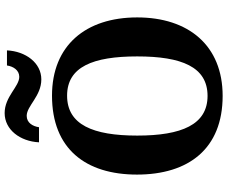

<svg xmlns="http://www.w3.org/2000/svg" viewBox="-96 -873 979 827"><g transform="rotate(-90 393.5 -459.5)"><path d="M465 -771C536 -771 586 -838 590 -919H525C521 -892 505 -866 476 -866C434 -866 391 -929 320 -929C248 -929 198 -862 194 -781H259C263 -808 278 -834 308 -834C351 -834 393 -771 465 -771ZM394 10C611 10 732 -137 732 -358C732 -580 611 -725 395 -725C166 -725 55 -580 55 -359C55 -137 166 10 394 10ZM394 -55C270 -55 223 -167 223 -358C223 -549 270 -660 395 -660C519 -660 564 -549 564 -358C564 -167 519 -55 394 -55Z"/></g></svg>

Font: Noto Serif Lao
Style: Bold
Weight: 700
Designer: Monotype Design Team
Foundry: Monotype Imaging Inc.
Version: Version 2.003